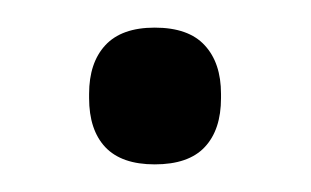

<svg xmlns="http://www.w3.org/2000/svg" viewBox="-20 -335 225 139"><path d="M92 -216Q68 -216 56.2 -228.5Q44.5 -241 44.5 -264V-267Q44.5 -289.5 56.2 -302.2Q68 -315 92 -315Q116.5 -315 128.2 -302.2Q140 -289.5 140 -267V-264Q140 -241 128.2 -228.5Q116.5 -216 92 -216Z"/></svg>

Font: Anek Gurmukhi
Style: Regular
Weight: 400
Designer: Sarang Kulkarni (Gurmukhi), Yesha Goshar (Latin)
Foundry: Ek Type
Version: Version 1.003